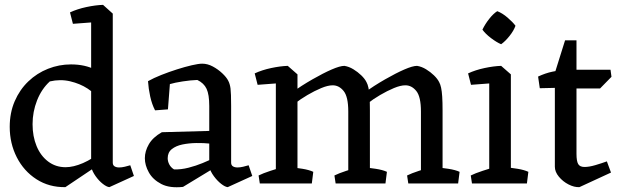

<svg xmlns="http://www.w3.org/2000/svg" viewBox="-20 -755 2557 790"><path d="M249 15Q182 16 130 -17.5Q78 -51 49 -108Q20 -165 20 -233Q20 -291 40.5 -338.5Q61 -386 96.5 -420Q132 -454 177.5 -472Q223 -490 272 -490Q330 -490 372.5 -468Q415 -446 431 -417L388 -344Q372 -370 340.5 -390.5Q309 -411 268.5 -420.5Q228 -430 185 -420Q151 -389 132.5 -342Q114 -295 114 -244Q114 -194 130.5 -154Q147 -114 178 -90.5Q209 -67 250 -67Q282 -67 321.5 -84Q361 -101 407 -138L404 -89ZM430 15Q419 14 403 1.5Q387 -11 373.5 -30Q360 -49 355 -68V-82V-698L404 -735L444 -699V-86Q444 -75 451.5 -70.5Q459 -66 470 -66Q481 -66 493.5 -69Q506 -72 516 -75L531 -31ZM280 -657 268 -704Q298 -718 335.5 -726Q373 -734 404 -735L417 -710L373 -664Z M917 15Q906 14 890 1.5Q874 -11 860 -30Q846 -49 841 -68V-82V-319Q841 -366 830 -389.5Q819 -413 792 -426Q764 -425 731.5 -420Q699 -415 679 -409L671 -305L618 -301Q605 -326 598 -358Q591 -390 589 -421Q612 -434 643.5 -446.5Q675 -459 708 -469.5Q741 -480 769 -486.5Q797 -493 812 -493Q834 -493 855.5 -481.5Q877 -470 894.5 -453.5Q912 -437 919 -423Q926 -410 928.5 -391Q931 -372 931 -319V-86Q931 -75 938.5 -70.5Q946 -66 957 -66Q968 -66 980.5 -69Q993 -72 1003 -75L1018 -31ZM733 14Q678 20 643.5 2Q609 -16 592.5 -45.5Q576 -75 576 -104Q576 -133 592.5 -161.5Q609 -190 646 -211L866 -217L862 -163L846 -164Q818 -167 787.5 -166.5Q757 -166 730.5 -160.5Q704 -155 687 -141.5Q670 -128 670 -104Q670 -91 676.5 -78.5Q683 -66 696 -58Q725 -57 756 -65Q787 -73 813.5 -84Q840 -95 855 -102V-60Z M1115 0V-447L1164 -484L1204 -449V0ZM1413 0V-296Q1413 -357 1394 -380.5Q1375 -404 1349 -404Q1329 -404 1301.5 -392.5Q1274 -381 1245 -364Q1216 -347 1192 -328L1174 -370Q1221 -403 1265.5 -428.5Q1310 -454 1344.5 -469Q1379 -484 1397 -484Q1416 -481 1434 -470Q1452 -459 1466.5 -445Q1481 -431 1488 -417Q1493 -408 1496 -394Q1499 -380 1500.5 -357.5Q1502 -335 1502 -300V0ZM1712 0V-296Q1712 -357 1693 -380.5Q1674 -404 1648 -404Q1628 -404 1600.5 -392.5Q1573 -381 1544 -364Q1515 -347 1491 -328L1473 -370Q1520 -403 1564.5 -428.5Q1609 -454 1643.5 -469Q1678 -484 1696 -484Q1715 -481 1733 -470Q1751 -459 1765.5 -445Q1780 -431 1787 -417Q1792 -408 1795 -394Q1798 -380 1799.5 -357.5Q1801 -335 1801 -300V0ZM1040 -406 1028 -453Q1058 -467 1095.5 -475Q1133 -483 1164 -484L1177 -459L1133 -413ZM1049 0 1044 -33Q1062 -42 1092.5 -52Q1123 -62 1142 -67L1128 0ZM1170 0 1171 -67Q1197 -65 1224.5 -60.5Q1252 -56 1269 -48L1263 0ZM1361 0 1356 -33Q1374 -42 1404.5 -52Q1435 -62 1454 -67L1440 0ZM1469 0 1470 -67Q1496 -65 1525.5 -60.5Q1555 -56 1572 -48L1566 0ZM1660 0 1655 -33Q1673 -42 1703.5 -52Q1734 -62 1753 -67L1739 0ZM1768 0 1769 -67Q1795 -65 1824.5 -60.5Q1854 -56 1871 -48L1865 0Z M1993 0V-447L2042 -484L2082 -449V0ZM1922 0 1917 -33Q1935 -42 1965.5 -52Q1996 -62 2015 -67L2001 0ZM2055 0 2056 -67Q2082 -65 2109.5 -60.5Q2137 -56 2154 -48L2148 0ZM1918 -406 1906 -453Q1936 -467 1973.5 -475Q2011 -483 2042 -484L2055 -459L2011 -413ZM2042 -573Q2023 -581 2000 -598.5Q1977 -616 1965 -633Q1976 -656 1993 -677.5Q2010 -699 2026 -709Q2047 -701 2068.5 -682.5Q2090 -664 2101 -649Q2094 -629 2076.5 -607Q2059 -585 2042 -573Z M2364 15Q2343 16 2319.5 4Q2296 -8 2279.5 -28Q2263 -48 2263 -69V-455L2305 -589H2352V-447V-122Q2352 -92 2359 -80Q2366 -68 2385 -68Q2404 -68 2429.5 -75.5Q2455 -83 2477 -91L2494 -45ZM2201 -392 2194 -440Q2224 -454 2252.5 -460Q2281 -466 2307 -469L2330 -444L2286 -394ZM2281 -391V-468H2492L2496 -439L2449 -391Z"/></svg>

Font: Eczar
Style: Regular
Weight: 400
Designer: Vaibhav Singh
Foundry: Rosetta Type Foundry
Version: Version 2.000